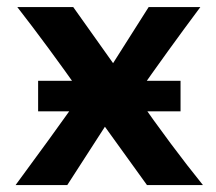

<svg xmlns="http://www.w3.org/2000/svg" viewBox="-20 -533 621 553"><path d="M564.5 0H403.3L282.2 -168L173.8 0H24.9Q121.6 -130.9 214.8 -261.7Q118.7 -398.4 29.8 -512.7H190.9L305.7 -351.1L408.2 -512.7H557.1Q460.9 -383.8 372.6 -257.3Q475.1 -110.4 564.5 0ZM500 -212.4H89.8V-300.3H500Z"/></svg>

Font: Cadman
Style: Bold
Weight: 700
Designer: Paul James MIller
Foundry: High-Logic / Made with FontCreator
Version: Version 2.114;March 28, 2021;FontCreator 13.0.0.2683 64-bit